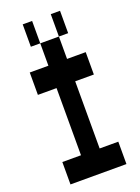

<svg xmlns="http://www.w3.org/2000/svg" viewBox="-190 -1109 880 1209"><g transform="rotate(-20 250.0 -505.0)"><path d="M188 -1030V-880H125V-1030ZM375 -880H313V-1030H375ZM438 -730V-580H313V-130H438V20H63V-130H188V-580H63V-730H188V-880H313V-730Z"/></g></svg>

Font: 2P VHS
Style: Regular
Weight: 400
Designer: CodeMan38
Foundry: CodeMan38
Version: Version 3.000